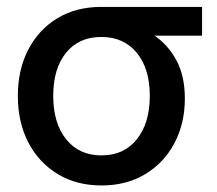

<svg xmlns="http://www.w3.org/2000/svg" viewBox="-20 -536 640 567"><path d="M279.8 11.7Q206.1 11.7 150.4 -22Q94.7 -55.7 63.7 -115.2Q32.7 -174.8 32.7 -252.9Q32.7 -330.6 63.7 -389.9Q94.7 -449.2 149.9 -482.4Q205.1 -515.6 278.8 -515.6H576.7V-430.7H436.5Q477.1 -402.8 501.5 -356.9Q525.9 -311 525.9 -245.1Q525.9 -171.4 495.1 -113.3Q464.4 -55.2 408.9 -21.7Q353.5 11.7 279.8 11.7ZM279.8 -426.8H278.8Q212.9 -426.8 175 -380.1Q137.2 -333.5 137.2 -252.9Q137.2 -172.4 175.3 -124.8Q213.4 -77.1 279.8 -77.1Q346.2 -77.1 384.3 -125Q422.4 -172.9 422.4 -252.9Q422.4 -333 384 -379.9Q345.7 -426.8 279.8 -426.8Z"/></svg>

Font: Inter Display Medium
Style: Regular
Weight: 500
Designer: Rasmus Andersson
Foundry: rsms
Version: Version 4.001;git-9221beed3